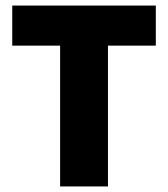

<svg xmlns="http://www.w3.org/2000/svg" viewBox="-20 -670 604 690"><path d="M196 0V-506H24V-650H540V-506H368V0Z"/></svg>

Font: Mada Black
Style: Regular
Weight: 900
Designer: Khaled Hosny
Version: Version 1.5